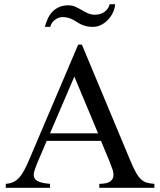

<svg xmlns="http://www.w3.org/2000/svg" viewBox="-20 -889 759 909"><path d="M450.2 0V-18.6Q484.9 -19 499.5 -28.6Q514.2 -38.1 516.6 -53.2Q519 -68.4 512.5 -87.6Q505.9 -106.9 497.6 -127L458 -222.2H201.2L156.2 -116.7Q147 -94.2 142.1 -77.1Q137.2 -60.1 142.3 -47.9Q147.5 -35.6 164.8 -28.6Q182.1 -21.5 216.8 -18.6V0H7.3V-18.6Q28.3 -20 43.9 -27.6Q59.6 -35.2 72 -49.3Q84.5 -63.5 95.2 -84.2Q106 -105 117.7 -131.8L350.1 -677.7H367.7L597.7 -127Q612.3 -92.3 624 -71.5Q635.7 -50.8 648.2 -39.6Q660.6 -28.3 675.5 -24.2Q690.4 -20 710.9 -18.6V0ZM332 -526.4 216.8 -257.8H444.3ZM525.4 -868.7Q523.4 -848.6 514.4 -829.3Q505.4 -810.1 491.2 -795.2Q477.1 -780.3 458.7 -771Q440.4 -761.7 419.4 -761.7Q401.4 -761.7 387.9 -765.1Q374.5 -768.6 363.8 -773.7Q353 -778.8 344 -784.9Q335 -791 325 -796.1Q314.9 -801.3 303 -804.7Q291 -808.1 274.9 -808.1Q265.1 -808.1 255.4 -804Q245.6 -799.8 237.8 -793.2Q230 -786.6 224.6 -778.3Q219.2 -770 218.3 -761.7H192.4Q197.8 -783.2 206.8 -802Q215.8 -820.8 229.2 -834.5Q242.7 -848.1 261.2 -856Q279.8 -863.8 303.2 -863.8Q322.3 -863.8 337.2 -856.9Q352.1 -850.1 366.5 -841.6Q380.9 -833 396 -826.2Q411.1 -819.3 430.2 -819.3Q441.9 -819.3 453.1 -822.5Q464.4 -825.7 473.6 -832Q482.9 -838.4 489.5 -847.7Q496.1 -856.9 499 -868.7Z"/></svg>

Font: Doulos SIL Viet
Style: Regular
Weight: 400
Designer: Walt Agee, Victor Gaultney, Peter Martin, Debbi Hosken, Becca Hirsbrunner
Foundry: SIL International
Version: Version 5.000